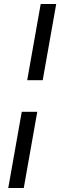

<svg xmlns="http://www.w3.org/2000/svg" viewBox="-20 -790 299 953"><path d="M182 -770H259L192 -392H115ZM88 -235H165L98 143H21Z"/></svg>

Font: KoHo SemiBold
Style: Italic
Weight: 600
Italic angle: -10°
Version: Version 1.000; ttfautohint (v1.6)